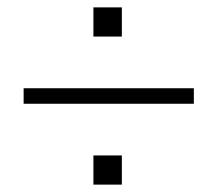

<svg xmlns="http://www.w3.org/2000/svg" viewBox="-20 -543 589 520"><path d="M44 -262V-304H505V-262ZM233 -43V-122H310V-43ZM233 -444V-523H310V-444Z"/></svg>

Font: Nunito Sans 7pt SemiCondensed ExtraLight
Style: Regular
Weight: 250
Width: 4
Designer: Vernon Adams
Foundry: Vernon Adams
Version: Version 3.101;gftools[0.9.27]